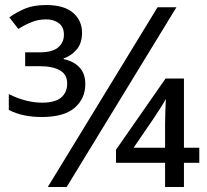

<svg xmlns="http://www.w3.org/2000/svg" viewBox="-20 -743 821 763"><path d="M441 -96V-148L638 -431H711V-156H772V-96H711V0H636V-96ZM147 -335Q199 -335 223 -355.5Q247 -376 247 -411Q247 -447 218 -463.5Q189 -480 137 -480H80V-535H137Q188 -535 211 -554.5Q234 -574 234 -605Q234 -636 213.5 -651Q193 -666 164 -666Q133 -666 106.5 -655.5Q80 -645 53 -628L17 -674Q48 -696 81.5 -709.5Q115 -723 163 -723Q235 -723 270.5 -692Q306 -661 306 -613Q306 -571 284.5 -546Q263 -521 233 -511V-508Q272 -500 295.5 -475.5Q319 -451 319 -409Q319 -351 276.5 -314.5Q234 -278 146 -278Q109 -278 77 -284.5Q45 -291 15 -306V-369Q84 -335 147 -335ZM606 -714H681L245 0H170ZM636 -156V-249Q636 -270 637 -298Q638 -326 639 -350Q636 -344 630.5 -334.5Q625 -325 618 -314.5Q611 -304 604 -293Q597 -282 591 -273L511 -156Z"/></svg>

Font: BC Sans
Style: Regular
Weight: 400
Designer: Monotype Design Team
Province of B.C.
Foundry: Monotype Imaging Inc.
Version: Version 2.000;GOOG;noto-source:20170915:90ef993387c0